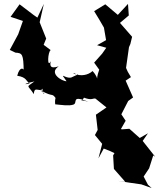

<svg xmlns="http://www.w3.org/2000/svg" viewBox="-20 -770 813 981"><path d="M344 -374C312 -366 281 -409 320 -355C298 -354 226 -396 280 -431C231 -415 236 -440 239 -457C220 -419 224 -506 239 -514L203 -541L216 -573L180 -663L179 -640L204 -750L171 -680L151 -694L80 -748L34 -684L97 -663L73 -595L30 -515L59 -501C94 -499 100 -494 101 -405C107 -419 81 -436 68 -383C119 -375 112 -354 132 -344C104 -336 95 -341 156 -354C111 -320 120 -340 153 -289C155 -339 187 -287 205 -326C177 -291 235 -273 185 -310C263 -265 239 -306 274 -255C271 -290 258 -272 262 -237C292 -234 332 -228 353 -235C382 -242 337 -288 432 -250C375 -266 397 -246 409 -271C451 -255 455 -270 468 -266L524 -221L470 -184L479 -106L465 -80L502 -35L483 39L510 -11L543 2L601 30L640 -21L659 -83L598 -111L622 -153L600 -186L635 -254L660 -272L622 -358L649 -376L633 -403L624 -423L639 -529L646 -545L655 -582L593 -653L638 -691L634 -750L582 -694L518 -748L461 -713C478 -685 495 -658 511 -629L522 -565L476 -539L523 -526L502 -496L461 -450L487 -414C462 -346 495 -361 453 -407C428 -384 392 -382 370 -390C343 -408 357 -387 379 -390ZM736 174 714 132 742 90 763 24 773 31 709 -50 736 -89 694 -65 641 -112 575 -107 629 -38 591 -31 558 24 562 93 620 159 582 154C622 160 661 167 702 172L755 191Z"/></svg>

Font: Asimov Aggro
Style: Medium
Weight: 500
Designer: Google
Version: Version 2.000980; 2014